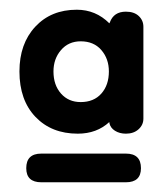

<svg xmlns="http://www.w3.org/2000/svg" viewBox="-20 -430 340 395"><path d="M140 -155Q86 -155 53 -189.5Q20 -224 20 -283Q20 -340 52.5 -375Q85 -410 138 -410Q177 -410 205 -382L206 -384Q214 -406 239 -406Q256 -406 265.5 -397Q275 -388 275 -375V-186Q275 -173 265 -164Q255 -155 239 -155Q226 -155 216.5 -161Q207 -167 205 -177V-179Q179 -155 140 -155ZM65 -55Q34 -55 34 -84Q34 -114 65 -114H239Q270 -114 270 -84Q270 -55 239 -55ZM146 -220Q173 -220 188.5 -237.5Q204 -255 204 -283Q204 -309 188.5 -327Q173 -345 146 -345Q121 -345 105.5 -327Q90 -309 90 -283Q90 -255 105.5 -237.5Q121 -220 146 -220Z"/></svg>

Font: Dongle
Style: Bold
Weight: 700
Designer: Yanghee Ryu
Foundry: Yanghee Ryu
Version: Version 2.000